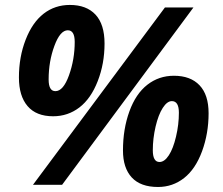

<svg xmlns="http://www.w3.org/2000/svg" viewBox="-20 -744 896 773"><path d="M819.8 -288.1C819.8 -337.6 807.7 -375.1 783.4 -400.6C759.2 -426.2 724.8 -439 680.2 -439C639.8 -439 604.2 -426.9 573.2 -402.8C542.3 -378.7 518.2 -343 501 -295.7C483.7 -248.3 475.1 -195.8 475.1 -138.2C475.1 -91.3 486.9 -55.1 510.5 -29.5C534.1 -4 569.3 8.8 616.2 8.8C655.6 8.8 690.6 -3.3 721.2 -27.3C751.8 -51.4 775.9 -87.3 793.5 -135C811 -182.7 819.8 -233.7 819.8 -288.1ZM671.9 -336.9C690.8 -336.9 700.2 -321.3 700.2 -290C700.2 -258.5 696.4 -226.5 688.7 -194.1C681.1 -161.7 671.4 -136.6 659.7 -118.7C647.9 -100.7 635.4 -91.8 622.1 -91.8C604.2 -91.8 595.2 -107.6 595.2 -139.2C595.2 -170.7 599 -202.5 606.4 -234.4C613.9 -266.3 623.5 -291.3 635.3 -309.6C647 -327.8 659.2 -336.9 671.9 -336.9ZM758.8 -713.9H644L112.8 0H230ZM400.9 -568.8C400.9 -620.3 388.8 -659 364.5 -685.1C340.3 -711.1 305.8 -724.1 261.2 -724.1C221.2 -724.1 186 -712.4 155.8 -689C125.5 -665.5 101.3 -630.6 83.3 -584.2C65.2 -537.8 56.2 -487.1 56.2 -432.1C56.2 -382.3 67.8 -343.8 91.1 -316.7C114.3 -289.5 148.6 -275.9 193.8 -275.9C233.6 -275.9 268.9 -287.8 299.8 -311.5C330.7 -335.3 355.3 -370.6 373.5 -417.5C391.8 -464.4 400.9 -514.8 400.9 -568.8ZM252.9 -622.1C271.5 -622.1 280.8 -606.4 280.8 -575.2C280.8 -528.3 273.1 -483.6 257.8 -440.9C242.5 -398.3 224.3 -377 203.1 -377C184.9 -377 175.8 -392.6 175.8 -423.8C175.8 -472.3 183.5 -517.5 199 -559.3C214.4 -601.2 232.4 -622.1 252.9 -622.1Z"/></svg>

Font: OpenSans
Style: Bold Italic
Weight: 700
Italic angle: -12°
Foundry: Ascender Corporation
Version: Version 1.10; ttfautohint (v1.2) -l 8 -r 50 -G 200 -x 14 -D 